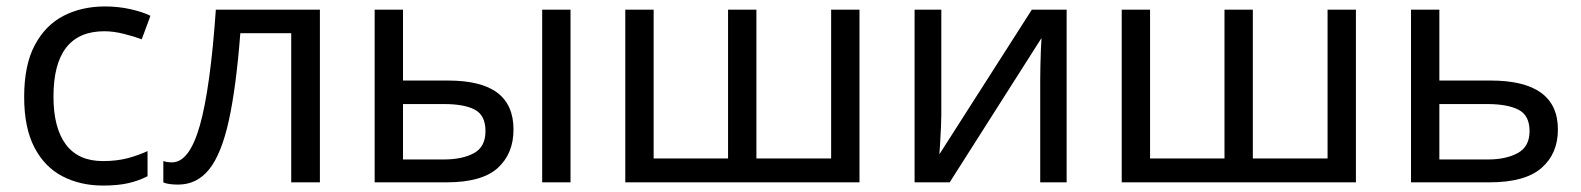

<svg xmlns="http://www.w3.org/2000/svg" viewBox="-20 -566 4909 596"><path d="M300 10Q229 10 173.5 -19Q118 -48 86.5 -109Q55 -170 55 -265Q55 -364 88 -426Q121 -488 177.5 -517Q234 -546 306 -546Q347 -546 385 -537.5Q423 -529 447 -517L420 -444Q396 -453 364 -461Q332 -469 304 -469Q146 -469 146 -266Q146 -169 184.5 -117.5Q223 -66 299 -66Q343 -66 376.5 -75Q410 -84 438 -97V-19Q411 -5 378.5 2.5Q346 10 300 10Z M973 0H884V-463H726Q713 -294 690 -190.5Q667 -87 629 -40Q591 7 533 7Q520 7 507.5 5.5Q495 4 487 0V-66Q493 -64 500 -63Q507 -62 514 -62Q568 -62 600.5 -177Q633 -292 650 -536H973Z M1143 0V-536H1231V-316H1370Q1474 -316 1524 -278Q1574 -240 1574 -164Q1574 -89 1525 -44.5Q1476 0 1366 0ZM1663 0V-536H1751V0ZM1231 -71H1358Q1415 -71 1451 -90.5Q1487 -110 1487 -159Q1487 -208 1454 -225.5Q1421 -243 1359 -243H1231Z M2648 -536V0H1921V-536H2009V-74H2240V-536H2328V-74H2560V-536Z M2902 -536V-209Q2902 -197 2901 -173Q2900 -149 2898.5 -125Q2897 -101 2896 -87L3183 -536H3291V0H3209V-316Q3209 -332 3209.5 -358Q3210 -384 3211 -409.5Q3212 -435 3213 -448L2928 0H2819V-536Z M4189 -536V0H3462V-536H3550V-74H3781V-536H3869V-74H4101V-536Z M4448 -316H4607Q4816 -316 4816 -164Q4816 -89 4765 -44.5Q4714 0 4603 0H4360V-536H4448ZM4728 -159Q4728 -208 4693.5 -225.5Q4659 -243 4597 -243H4448V-71H4599Q4655 -71 4691.5 -91Q4728 -111 4728 -159Z"/></svg>

Font: Noto IKEA Simplified Chinese
Style: Regular
Weight: 400
Designer: Monotype Design Team
Foundry: Monotype Imaging Inc.
Version: Version 1.100